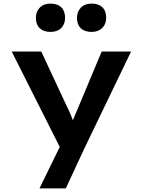

<svg xmlns="http://www.w3.org/2000/svg" viewBox="-20 -815 792 1065"><path d="M199 230 332 -42 331 39 45 -529H209L348 -231Q363 -201 375.5 -171Q388 -141 395 -113L368 -106Q377 -130 390 -161.5Q403 -193 417 -226L544 -529H707L451 2L345 230ZM488 -638Q449 -638 428 -658.5Q407 -679 407 -716Q407 -751 429 -773Q451 -795 488 -795Q527 -795 548 -774.5Q569 -754 569 -716Q569 -681 547 -659.5Q525 -638 488 -638ZM260 -638Q222 -638 200.5 -658.5Q179 -679 179 -716Q179 -751 201 -773Q223 -795 260 -795Q299 -795 320 -774.5Q341 -754 341 -716Q341 -681 319.5 -659.5Q298 -638 260 -638Z"/></svg>

Font: Lexend Exa SemiBold
Style: Regular
Weight: 600
Designer: Bonnie Shaver-Troup, Thomas Jockin
Foundry: Lexend
Version: Version 1.007